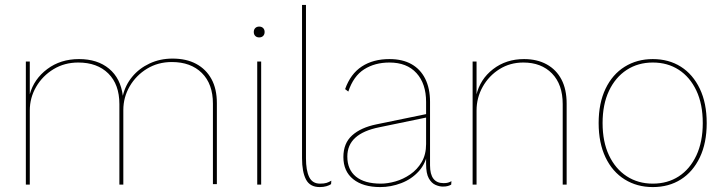

<svg xmlns="http://www.w3.org/2000/svg" viewBox="-20 -750 2942 780"><path d="M85 0V-500H101V-367Q118 -429 172 -469.5Q226 -510 301 -510Q376 -510 423 -471Q470 -432 479 -361Q489 -404 517 -438Q545 -472 587.5 -492Q630 -512 681 -512Q737 -512 777 -490.5Q817 -469 839 -429Q861 -389 861 -331V-2H845V-329Q845 -409 800 -453.5Q755 -498 678 -498Q622 -498 577.5 -471Q533 -444 507 -399.5Q481 -355 481 -303V0H465V-327Q465 -407 420 -451.5Q375 -496 298 -496Q242 -496 197.5 -469Q153 -442 127 -397.5Q101 -353 101 -301V0Z M1041 -500V0H1025V-500ZM1033 -598Q1023 -598 1017 -604Q1011 -610 1011 -620Q1011 -630 1017 -636Q1023 -642 1033 -642Q1043 -642 1049 -636Q1055 -630 1055 -620Q1055 -610 1049 -604Q1043 -598 1033 -598Z M1223 -730V-107Q1223 -58 1236 -31Q1249 -4 1280 -4Q1297 -4 1306.5 -7Q1316 -10 1326 -16L1325 -2Q1318 3 1306 6.5Q1294 10 1279 10Q1239 10 1223 -21Q1207 -52 1207 -107V-730Z M1711 -336Q1711 -410 1672 -453Q1633 -496 1562 -496Q1503 -496 1459.5 -468.5Q1416 -441 1395 -378L1382 -388Q1404 -450 1450 -480Q1496 -510 1562 -510Q1615 -510 1651.5 -489.5Q1688 -469 1707.5 -430Q1727 -391 1727 -336V-78Q1727 -6 1782 -6Q1793 -6 1800 -8Q1807 -10 1814 -14L1813 0Q1808 3 1800 5.5Q1792 8 1779 8Q1765 8 1749 1Q1733 -6 1722 -25.5Q1711 -45 1711 -84V-130L1718 -136Q1711 -87 1681.5 -54.5Q1652 -22 1610 -6Q1568 10 1525 10Q1455 10 1415 -22Q1375 -54 1375 -112Q1375 -168 1410.5 -200Q1446 -232 1510 -245L1714 -287V-273L1521 -233Q1456 -220 1423.5 -190.5Q1391 -161 1391 -114Q1391 -61 1426 -32.5Q1461 -4 1527 -4Q1555 -4 1586.5 -13Q1618 -22 1646.5 -41.5Q1675 -61 1693 -91.5Q1711 -122 1711 -165Z M1900 0V-500H1916V-360L1915 -363Q1930 -428 1983 -469Q2036 -510 2109 -510Q2162 -510 2201 -488.5Q2240 -467 2261 -427Q2282 -387 2282 -329V0H2266V-327Q2266 -407 2222.5 -451.5Q2179 -496 2106 -496Q2052 -496 2009 -469Q1966 -442 1941 -397.5Q1916 -353 1916 -301V0Z M2632 -510Q2697 -510 2746 -479Q2795 -448 2823 -389.5Q2851 -331 2851 -250Q2851 -169 2823 -110.5Q2795 -52 2746 -21Q2697 10 2632 10Q2568 10 2518 -21Q2468 -52 2440 -110.5Q2412 -169 2412 -250Q2412 -331 2440 -389.5Q2468 -448 2518 -479Q2568 -510 2632 -510ZM2632 -496Q2572 -496 2526 -466Q2480 -436 2454 -381Q2428 -326 2428 -250Q2428 -174 2454 -119Q2480 -64 2526 -34Q2572 -4 2632 -4Q2692 -4 2737.5 -33.5Q2783 -63 2809 -118.5Q2835 -174 2835 -250Q2835 -327 2809 -382Q2783 -437 2737.5 -466.5Q2692 -496 2632 -496Z"/></svg>

Font: Kantumruy Pro Thin
Style: Regular
Weight: 250
Version: Version 1.002